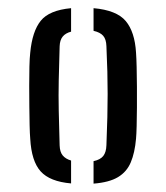

<svg xmlns="http://www.w3.org/2000/svg" viewBox="-20 -827 406 470"><path d="M54 -487.5Q53 -499 52.5 -520Q52 -541 51.8 -566.2Q51.5 -591.5 51.5 -617Q51.5 -642.5 52 -663.8Q52.5 -685 54 -698Q59 -750.5 79.8 -776.2Q100.5 -802 154 -807V-749.5Q140.5 -746 133.5 -737.5Q126.5 -729 126 -713.5Q124.5 -667.5 123.8 -630.5Q123 -593.5 123.8 -556.2Q124.5 -519 126 -471Q126.5 -455 133.5 -446.5Q140.5 -438 154 -434V-378Q102 -382.5 79.5 -407.5Q57 -432.5 54 -487.5ZM209 -377.5V-432.5Q225.5 -436 232.8 -445.2Q240 -454.5 240.5 -471.5Q242 -510.5 242.8 -540.5Q243.5 -570.5 243.5 -597Q243.5 -623.5 242.8 -651.5Q242 -679.5 240.5 -714Q240 -731 232.5 -739.5Q225 -748 209 -751.5V-807Q265.5 -802 287.8 -775.5Q310 -749 313 -698Q314 -684.5 314.5 -662.5Q315 -640.5 315.2 -614.5Q315.5 -588.5 315.2 -563.5Q315 -538.5 314.5 -518.2Q314 -498 313 -487.5Q310 -453 300.2 -429.8Q290.5 -406.5 269 -393.5Q247.5 -380.5 209 -377.5Z"/></svg>

Font: Big Shoulders Stencil Text Thin Medium
Style: Regular
Weight: 500
Version: Version 2.001